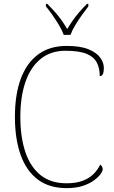

<svg xmlns="http://www.w3.org/2000/svg" viewBox="-20 -961 590 991"><path d="M324 10Q234 10 175 -34.5Q116 -79 86.5 -161.5Q57 -244 57 -358Q57 -473 87.5 -555Q118 -637 177.5 -680.5Q237 -724 324 -724Q394 -724 436 -707Q478 -690 497 -664Q516 -638 516 -610Q516 -590 511 -579Q506 -568 495 -568Q495 -609 479.5 -638.5Q464 -668 426 -683.5Q388 -699 318 -699Q242 -699 190 -657Q138 -615 111.5 -538.5Q85 -462 85 -358Q85 -253 111 -176Q137 -99 189.5 -57Q242 -15 323 -15Q373 -15 407 -28Q441 -41 463 -63Q485 -85 497 -111Q504 -107 507 -100.5Q510 -94 510 -86Q510 -78 499 -62.5Q488 -47 465 -30Q442 -13 407 -1.5Q372 10 324 10ZM309 -781Q301 -804 285 -830.5Q269 -857 251 -883Q233 -909 217 -928V-941H224Q249 -916 266.5 -896Q284 -876 298 -856Q312 -836 327 -811Q342 -836 356 -856Q370 -876 387 -896Q404 -916 429 -941H436V-928Q421 -909 402.5 -883Q384 -857 368 -830.5Q352 -804 344 -781Z"/></svg>

Font: Noto Serif Thai Thin
Style: Regular
Weight: 250
Version: Version 2.001